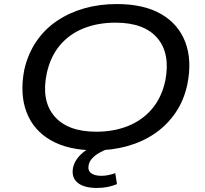

<svg xmlns="http://www.w3.org/2000/svg" viewBox="-20 -734 1012 949"><path d="M451 9Q318 9 231.5 -40.5Q145 -90 111 -180Q77 -270 100 -389Q118 -468 159.5 -529Q201 -590 262 -631Q323 -672 397.5 -693Q472 -714 557 -714Q691 -714 776.5 -664.5Q862 -615 896 -525.5Q930 -436 906 -317Q889 -237 847 -176Q805 -115 745 -74Q685 -33 610 -12Q535 9 451 9ZM456 -83Q543 -83 613.5 -111.5Q684 -140 731.5 -196Q779 -252 797 -335Q823 -469 758 -545.5Q693 -622 551 -622Q464 -622 393.5 -594Q323 -566 276 -510Q229 -454 211 -371Q183 -237 248.5 -160Q314 -83 456 -83ZM459 195Q395 195 363.5 169Q332 143 341 95Q350 55 386.5 23Q423 -9 492 -33L518 0Q492 9 470.5 21.5Q449 34 435 49.5Q421 65 418 83Q413 108 430 121.5Q447 135 481 135Q498 135 515 131.5Q532 128 550 122L558 176Q537 185 512.5 190Q488 195 459 195Z"/></svg>

Font: Nunito Sans 10pt Expanded Medium
Style: Italic
Weight: 500
Width: 7
Italic angle: -9°
Designer: Vernon Adams
Foundry: Vernon Adams
Version: Version 3.101;gftools[0.9.27]